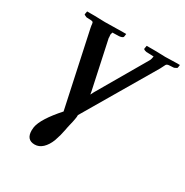

<svg xmlns="http://www.w3.org/2000/svg" viewBox="-192 -799 1116 1161"><g transform="rotate(30 365.5 -218.0)"><path d="M262.2 -50.8 150.9 -568.8 147 -590.8H147.9Q145 -607.9 143.1 -607.9Q136.7 -611.8 127.9 -611.8L107.9 -612.8Q97.2 -612.8 96.2 -613.8Q79.1 -620.6 79.1 -624L83 -646H106.9H137.2Q192.9 -644 208 -644Q209 -644 266.6 -645Q324.2 -646 332 -646H356L353 -625Q350.1 -615.7 325.2 -612.8L285.2 -611.8Q283.2 -611.8 282.2 -612.3Q281.2 -612.8 281.7 -613.8Q277.3 -607.9 275.9 -599.1L274.9 -595.2Q275.4 -591.3 275.9 -584.5Q276.4 -577.6 276.9 -574.2H275.9L347.2 -242.2L351.1 -220.2Q361.8 -242.2 362.8 -243.2L555.2 -574.2Q561.5 -584 563 -590.8Q563.5 -592.3 564 -594.7Q564.5 -597.2 564.9 -598.1L566.9 -609.9L570.8 -608.9Q567.9 -611.8 549.8 -611.8Q545.4 -611.8 533.2 -612.3Q521 -612.8 516.1 -612.8Q495.1 -617.2 495.1 -624L499 -646H522.9H554.2Q570.3 -646 599.6 -645L628.9 -644L665 -645Q701.2 -646 706.1 -646H731L730 -640.1L728 -625Q728 -623 711.9 -615.2Q707 -612.8 692.9 -612.8L676.8 -611.8Q667.5 -611.8 661.1 -607.9Q654.8 -604.5 649.9 -591.8Q640.6 -572.8 638.2 -568.8L348.1 -75.2Q349.1 -64.9 345.2 -44.9Q342.8 -29.8 334 5.9Q332.5 12.2 330.1 23.4L327.1 40Q319.8 80.6 304.2 125Q288.6 164.6 264.4 187.3Q240.2 210 210 210Q151.9 210 151.9 144Q151.9 137.7 152.8 133.8Q152.8 131.3 153.3 127.2Q153.8 123 153.8 121.1Q165 58.1 262.2 -50.8Z"/></g></svg>

Font: Linux Libertine G
Style: Bold Italic
Weight: 700
Italic angle: -11.5°
Designer: Philipp H. Poll
Foundry: Philipp H. Poll
Version: Version 4.1.0